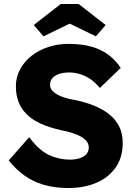

<svg xmlns="http://www.w3.org/2000/svg" viewBox="-20 -937 674 967"><path d="M24 -129 127 -246Q177 -179 227.5 -156Q278 -133 332 -133Q359 -133 381 -140Q403 -147 415 -160.5Q427 -174 427 -194Q427 -209 419.5 -221Q412 -233 399 -242Q386 -251 368 -258.5Q350 -266 330 -271.5Q310 -277 289 -281Q231 -294 188 -313Q145 -332 116.5 -359.5Q88 -387 74 -422.5Q60 -458 60 -502Q60 -549 81.5 -588.5Q103 -628 139.5 -656.5Q176 -685 224 -700.5Q272 -716 324 -716Q393 -716 442.5 -701.5Q492 -687 527.5 -660Q563 -633 588 -595L483 -494Q462 -520 437.5 -537Q413 -554 385.5 -563Q358 -572 329 -572Q299 -572 277.5 -564.5Q256 -557 244 -543.5Q232 -530 232 -511Q232 -494 242 -482Q252 -470 269 -460.5Q286 -451 308 -444.5Q330 -438 354 -434Q409 -423 453.5 -405Q498 -387 530.5 -361Q563 -335 580.5 -299.5Q598 -264 598 -217Q598 -144 562.5 -93.5Q527 -43 465.5 -16.5Q404 10 324 10Q255 10 199.5 -6.5Q144 -23 101 -54.5Q58 -86 24 -129ZM286 -917H376L512 -811L463 -754L331 -818L199 -754L150 -811Z"/></svg>

Font: Our Lexend
Style: Bold
Weight: 700
Designer: Bonnie Shaver-Troup, Thomas Jockin
Foundry: Lexend
Version: Version 1.007